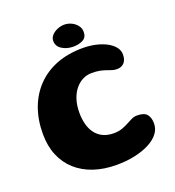

<svg xmlns="http://www.w3.org/2000/svg" viewBox="-139 -847 902 991"><g transform="rotate(-20 312.0 -351.5)"><path d="M333.5 34.5Q265 34.5 209 15.8Q153 -3 112.8 -39Q72.5 -75 50.8 -127Q29 -179 29 -245.5Q29 -323 52.5 -386.8Q76 -450.5 120.8 -496.8Q165.5 -543 229.2 -567.8Q293 -592.5 373.5 -592.5Q411.5 -592.5 445 -584.8Q478.5 -577 504 -563.2Q529.5 -549.5 543.8 -530.8Q558 -512 558 -490.5Q558 -460.5 543.2 -445Q528.5 -429.5 504 -429.5Q489 -429.5 477 -433.5Q465 -437.5 451.2 -442.5Q437.5 -447.5 419 -451.5Q400.5 -455.5 372.5 -455.5Q347 -455.5 324 -444.2Q301 -433 282.8 -411Q264.5 -389 254 -357Q243.5 -325 243.5 -283.5Q243.5 -251 250.8 -222.2Q258 -193.5 273.8 -171.5Q289.5 -149.5 314.8 -136.8Q340 -124 376 -124Q400.5 -124 420.2 -130.8Q440 -137.5 456.2 -146.5Q472.5 -155.5 487.2 -162.5Q502 -169.5 517.5 -169.5Q557.5 -169.5 572.2 -151Q587 -132.5 587 -101.5Q587 -70.5 567.5 -45.5Q548 -20.5 513.2 -2.8Q478.5 15 432.5 24.8Q386.5 34.5 333.5 34.5ZM331 -615.5Q297.5 -615.5 270.5 -632Q243.5 -648.5 243.5 -679Q243.5 -696 256 -709.5Q268.5 -723 287.5 -730.8Q306.5 -738.5 325.5 -738.5Q346 -738.5 365 -729.2Q384 -720 395.8 -704.2Q407.5 -688.5 407.5 -669Q407.5 -639.5 385.2 -627.5Q363 -615.5 331 -615.5Z"/></g></svg>

Font: Gluten Thin SemiBold
Style: Regular
Weight: 600
Version: Version 1.300